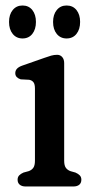

<svg xmlns="http://www.w3.org/2000/svg" viewBox="-20 -675 346 695"><path d="M212.3 -446.6V-93.4Q212.3 -75.7 218.5 -67.4Q224.6 -59.1 235.3 -55.4L253.1 -50.4Q263.3 -46 268.9 -40Q274.5 -34 274.5 -24.4Q274.5 -12.8 267 -6.4Q259.4 0 245.5 0H72.7Q59.3 0 51.5 -6.4Q43.7 -12.8 43.7 -24.4Q43.7 -34 49.3 -40Q54.9 -46 65.1 -50.4L83.5 -55.4Q94.4 -59.1 100.4 -67.4Q106.5 -75.7 106.5 -93.4V-354.2Q106.5 -370.4 101.1 -377.3Q95.8 -384.2 85.9 -386.2L54.9 -387.8Q46 -390.6 40.6 -396.1Q35.3 -401.6 35.3 -410.2Q35.3 -419.6 41.6 -426.4Q48 -433.2 60.9 -437.6L141.1 -465.7Q154.6 -470.6 165.1 -473.6Q175.6 -476.6 186.9 -476.6Q198.1 -476.6 205.2 -468.5Q212.3 -460.4 212.3 -446.6ZM61.6 -535.8Q39.4 -535.8 26.1 -552.2Q12.7 -568.7 12.7 -595.5Q12.7 -622.3 26.1 -638.7Q39.4 -655.1 61.6 -655.1Q83.9 -655.1 97 -638.7Q110.1 -622.3 110.1 -595.5Q110.1 -568.9 97 -552.3Q83.9 -535.8 61.6 -535.8ZM221 -535.8Q198.9 -535.8 185.5 -552.2Q172.1 -568.7 172.1 -595.5Q172.1 -622.3 185.5 -638.7Q198.9 -655.1 221 -655.1Q243.7 -655.1 256.8 -638.7Q270 -622.3 270 -595.5Q270 -568.9 256.8 -552.3Q243.7 -535.8 221 -535.8Z"/></svg>

Font: Fraunces SuperSoft 9pt
Style: Regular
Weight: 900
Version: Version 1.000;[b76b70a41]